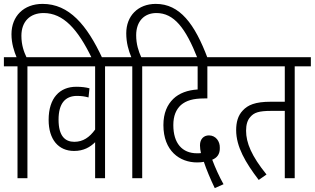

<svg xmlns="http://www.w3.org/2000/svg" viewBox="-20 -916 1618 987"><path d="M70 -575V0H121V-575H203V-622H116C103 -649 90 -685 90 -732C90 -806 135 -849 204 -849C305 -849 380 -767 453 -615H507C427 -788 335 -896 199 -896C102 -896 39 -833 39 -740C39 -692 53 -651 65 -622H0V-575Z M602 -575V-622H191V-575H469V-250C440 -210 407 -187 362 -187C315 -187 281 -216 281 -301C281 -385 316 -423 376 -423C399 -423 418 -420 435 -415L440 -462C422 -467 400 -470 372 -470C287 -470 230 -412 230 -300C230 -198 281 -140 361 -140C410 -140 444 -160 469 -185V0H520V-575Z M660 -575V0H711V-575H793V-622H706C692 -653 680 -689 680 -735C680 -806 721 -849 784 -849C874 -849 934 -773 996 -615H1048C981 -794 904 -896 781 -896C689 -896 629 -834 629 -745C629 -696 641 -656 655 -622H590V-575Z M1084 51 1129 31C1107 -8 1086 -55 1071 -95C1094 -104 1111 -122 1110 -156C1111 -190 1089 -220 1054 -220C1028 -220 1008 -202 1008 -169C1008 -156 1010 -142 1013 -129C1006 -128 999 -128 993 -128C916 -128 871 -180 871 -273C871 -320 885 -353 910 -376C937 -399 972 -410 1031 -410H1046V-575H1168V-622H781V-575H996V-456C945 -453 901 -437 871 -408C840 -378 820 -335 820 -273C820 -140 904 -81 993 -81C1007 -81 1018 -82 1028 -84C1040 -47 1064 10 1084 51Z M1495 -575H1578V-622H1156V-575H1444V-393H1372C1291 -393 1254 -376 1228 -348C1203 -322 1194 -287 1194 -247C1194 -162 1242 -80 1310 9L1350 -19C1273 -114 1245 -182 1245 -244C1245 -275 1252 -299 1267 -315C1286 -337 1310 -346 1374 -346H1444V0H1495Z"/></svg>

Font: Noto Sans Devanagari UI ExtraCondensed Light
Style: Regular
Weight: 300
Width: 2
Designer: Jelle Bosma - Monotype Design Team
Foundry: Monotype Imaging Inc.
Version: Version 2.004